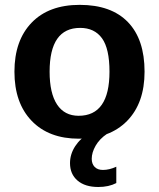

<svg xmlns="http://www.w3.org/2000/svg" viewBox="-20 -558 651 786"><path d="M571.8 -264.6Q571.8 -136.2 500.5 -63.2Q429.2 9.8 303.2 9.8Q179.7 9.8 109.4 -63.5Q39.1 -136.7 39.1 -264.6Q39.1 -392.1 109.4 -465.1Q179.7 -538.1 306.2 -538.1Q435.5 -538.1 503.7 -467.5Q571.8 -397 571.8 -264.6ZM428.2 -264.6Q428.2 -358.9 397.5 -401.4Q366.7 -443.8 308.1 -443.8Q183.1 -443.8 183.1 -264.6Q183.1 -176.3 213.6 -130.1Q244.1 -84 301.8 -84Q428.2 -84 428.2 -264.6ZM382.3 207.5Q328.1 207.5 297.4 181.2Q266.6 154.8 266.6 109.9Q266.6 73.2 287.8 40.5Q309.1 7.8 343.8 -10.3H418.5Q387.7 10.3 371.6 38.3Q355.5 66.4 355.5 92.3Q355.5 112.8 367.4 125.2Q379.4 137.7 401.4 137.7Q427.7 137.7 456.1 124.5V191.4Q425.3 207.5 382.3 207.5Z"/></svg>

Font: Liberation Sans
Style: Bold
Weight: 700
Designer: Steve Matteson
Foundry: Ascender Corporation
Version: Version 2.1.5